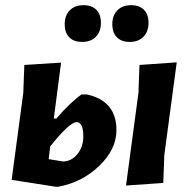

<svg xmlns="http://www.w3.org/2000/svg" viewBox="-20 -713 728 742"><path d="M303 -693Q335 -693 352.5 -675Q370 -657 370 -625Q370 -591 350.5 -571Q331 -551 298 -551Q265 -551 247.5 -569Q230 -587 230 -619Q230 -653 249.5 -673Q269 -693 303 -693ZM487 -693Q519 -693 536.5 -675Q554 -657 554 -625Q554 -591 534.5 -571Q515 -551 481 -551Q449 -551 431.5 -569Q414 -587 414 -619Q414 -653 433.5 -673Q453 -693 487 -693ZM663 -472 615 -114 611 -6 467 4 515 -354 519 -462ZM25 -18 70 -354 74 -462 216 -471 188 -255H198Q250 -316 295 -348H316Q430 -323 430 -210Q430 -136 363.5 -72Q297 -8 204 9H197ZM276 -241Q249 -241 174 -147L168 -98L223 -89Q256 -89 279 -117.5Q302 -146 302 -185Q302 -241 276 -241Z"/></svg>

Font: Alegreya Sans SC ExtraBold
Style: Italic
Weight: 800
Italic angle: -7°
Designer: Juan Pablo del Peral
Foundry: Huerta Tipografica
Version: Version 2.007